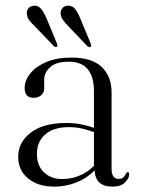

<svg xmlns="http://www.w3.org/2000/svg" viewBox="-20 -668 512 697"><path d="M46 -99Q46 -151.5 91.5 -186.5Q137 -221.5 220 -221.5Q250.5 -221.5 275.2 -216.5Q300 -211.5 321 -204V-336.5Q321 -444 229.5 -444Q183.5 -444 162 -424Q140.5 -404 140.5 -380.5V-349Q140.5 -332 129.8 -322.5Q119 -313 102 -313Q69.5 -313 69.5 -348.5Q69.5 -376 89.8 -401.2Q110 -426.5 148 -442.8Q186 -459 239.5 -459Q313.5 -459 349.2 -425Q385 -391 385 -333V-56.5Q385 -35.5 392 -27Q399 -18.5 410 -18.5Q422 -18.5 428 -24.2Q434 -30 437 -37.5Q439.5 -43 443.5 -43Q449 -43 449 -35.5Q449 -21 433.8 -5.8Q418.5 9.5 388.5 9.5Q326 9.5 323.5 -49.5Q296 -21 257.5 -5.8Q219 9.5 177 9.5Q118.5 9.5 82.2 -20Q46 -49.5 46 -99ZM114 -109.5Q114 -66.5 139.8 -42.2Q165.5 -18 206 -18Q237.5 -18 267.5 -30Q297.5 -42 321 -66V-188.5Q300.5 -196 278.2 -201.2Q256 -206.5 230 -206.5Q174.5 -206.5 144.2 -180Q114 -153.5 114 -109.5ZM272 -599.5 309.5 -509.5Q313 -501 309 -498Q304.5 -494.5 297.5 -500L228 -573Q216 -585 208.2 -596Q200.5 -607 200 -620.5Q200 -631.5 207.5 -639.5Q215 -647.5 228 -647.5Q243.5 -647.5 253.5 -634.5Q263.5 -621.5 272 -599.5ZM149.5 -600 187 -509.5Q190.5 -501.5 187 -498.5Q182 -495 175.5 -500.5L106 -573Q93.5 -584.5 85.5 -595.5Q77.5 -606.5 77.5 -620Q76.5 -631 84.2 -639Q92 -647 105 -647.5Q120 -647.5 130 -634.8Q140 -622 149.5 -600Z"/></svg>

Font: Fraunces 72pt Light
Style: Regular
Weight: 300
Version: Version 1.000;[0bf87f6ff]